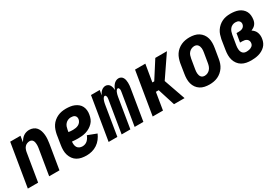

<svg xmlns="http://www.w3.org/2000/svg" viewBox="40 -1269 2921 2019"><g transform="rotate(-30 1500.0 -260.0)"><path d="M2 0 88 -520H213L201 -448Q211 -464 223 -479.5Q235 -495 250.5 -506Q266 -517 284.5 -522.5Q303 -528 321 -528Q347 -528 370 -518.5Q393 -509 408 -490.5Q423 -472 430.5 -448.5Q438 -425 440.5 -399.5Q443 -374 441 -348Q439 -322 435 -297L386 0H261L313 -314Q315 -325 315.5 -337Q316 -349 315.5 -360.5Q315 -372 312.5 -383Q310 -394 304 -403.5Q298 -413 288 -418Q278 -423 266 -423Q251 -423 235.5 -417Q220 -411 209 -399Q198 -387 192 -372Q186 -357 183 -341L127 0Z M714 8Q683 8 654 2.5Q625 -3 600.5 -17.5Q576 -32 559.5 -55Q543 -78 534.5 -105.5Q526 -133 526 -163Q526 -193 531 -223L550 -343Q555 -368 563.5 -393Q572 -418 586.5 -440Q601 -462 622 -479.5Q643 -497 667 -508Q691 -519 716.5 -523.5Q742 -528 767 -528Q793 -528 819 -524.5Q845 -521 868 -511.5Q891 -502 910 -486.5Q929 -471 940 -449Q951 -427 953.5 -401Q956 -375 951 -349Q947 -324 937.5 -300.5Q928 -277 909.5 -258Q891 -239 868.5 -225.5Q846 -212 821.5 -204.5Q797 -197 772.5 -194.5Q748 -192 724 -192Q705 -192 687.5 -193Q670 -194 651 -196Q649 -178 651 -159.5Q653 -141 662 -126.5Q671 -112 687.5 -104.5Q704 -97 723 -97Q739 -97 755 -102.5Q771 -108 783.5 -119.5Q796 -131 805 -145.5Q814 -160 820 -176L927 -135Q914 -104 892.5 -76Q871 -48 841.5 -28.5Q812 -9 779 -0.5Q746 8 714 8ZM724 -297Q741 -297 757.5 -300Q774 -303 789.5 -311Q805 -319 815.5 -333.5Q826 -348 829 -365Q831 -378 827.5 -390Q824 -402 814.5 -410Q805 -418 792.5 -420.5Q780 -423 767 -423Q749 -423 731.5 -415.5Q714 -408 701 -393.5Q688 -379 682 -361.5Q676 -344 673 -326L669 -301Q682 -299 696 -298Q710 -297 724 -297Z M983 0 1069 -520H1175L1165 -461Q1171 -474 1179 -486Q1187 -498 1197.5 -507.5Q1208 -517 1221.5 -522.5Q1235 -528 1248 -528Q1264 -528 1277.5 -520Q1291 -512 1298.5 -499Q1306 -486 1309.5 -470.5Q1313 -455 1313 -439Q1319 -455 1327 -470Q1335 -485 1346.5 -498.5Q1358 -512 1374 -520Q1390 -528 1406 -528Q1423 -528 1436.5 -520Q1450 -512 1457.5 -498.5Q1465 -485 1468 -469.5Q1471 -454 1471.5 -437.5Q1472 -421 1470.5 -404.5Q1469 -388 1466 -372L1405 0H1299L1363 -389Q1364 -397 1365 -405Q1366 -413 1364.5 -420Q1363 -427 1359 -433.5Q1355 -440 1347 -440Q1339 -440 1332.5 -432.5Q1326 -425 1322.5 -417.5Q1319 -410 1316.5 -402Q1314 -394 1311.5 -386Q1309 -378 1308 -370Q1307 -362 1305 -354L1247 0H1141L1205 -389Q1206 -397 1207 -405Q1208 -413 1206.5 -420Q1205 -427 1201 -433.5Q1197 -440 1189 -440Q1181 -440 1174.5 -432.5Q1168 -425 1164.5 -417.5Q1161 -410 1158.5 -402Q1156 -394 1153.5 -386Q1151 -378 1150 -370Q1149 -362 1147 -354L1089 0Z M1777 0 1711 -208H1677L1643 0H1518L1604 -520H1729L1694 -312H1717L1850 -520H1991L1814 -260L1905 0Z M2206 8Q2176 8 2147.5 2Q2119 -4 2095.5 -19Q2072 -34 2056 -56.5Q2040 -79 2032.5 -106.5Q2025 -134 2025.5 -164Q2026 -194 2031 -223L2050 -343Q2055 -368 2063.5 -393Q2072 -418 2086.5 -440Q2101 -462 2122 -479.5Q2143 -497 2167 -508Q2191 -519 2216.5 -523.5Q2242 -528 2267 -528Q2297 -528 2325.5 -522Q2354 -516 2377.5 -501Q2401 -486 2417.5 -463.5Q2434 -441 2441.5 -413.5Q2449 -386 2448.5 -356Q2448 -326 2443 -297L2423 -177Q2419 -152 2410.5 -127Q2402 -102 2387 -80Q2372 -58 2351.5 -40.5Q2331 -23 2307 -12Q2283 -1 2257 3.5Q2231 8 2206 8ZM2207 -97Q2225 -97 2242 -104.5Q2259 -112 2272 -126.5Q2285 -141 2291.5 -158.5Q2298 -176 2301 -194L2321 -314Q2323 -326 2324 -338Q2325 -350 2324 -362Q2323 -374 2319 -385Q2315 -396 2308 -405Q2301 -414 2290 -418.5Q2279 -423 2267 -423Q2249 -423 2231.5 -415.5Q2214 -408 2201 -393.5Q2188 -379 2182 -361.5Q2176 -344 2173 -326L2153 -206Q2151 -194 2150 -182Q2149 -170 2150 -158Q2151 -146 2154.5 -135Q2158 -124 2165 -115Q2172 -106 2183.5 -101.5Q2195 -97 2207 -97Z M2713 8Q2683 8 2654 2.5Q2625 -3 2600.5 -17.5Q2576 -32 2559 -55Q2542 -78 2534 -105.5Q2526 -133 2526 -163Q2526 -193 2531 -223L2550 -343Q2555 -368 2563 -392.5Q2571 -417 2585.5 -439Q2600 -461 2620.5 -479Q2641 -497 2664.5 -508Q2688 -519 2713 -523.5Q2738 -528 2763 -528Q2788 -528 2813.5 -524.5Q2839 -521 2861.5 -512Q2884 -503 2902.5 -487Q2921 -471 2932 -450Q2943 -429 2945.5 -403.5Q2948 -378 2944 -352Q2942 -338 2936.5 -324Q2931 -310 2921 -298Q2911 -286 2897.5 -277.5Q2884 -269 2870 -263Q2886 -253 2898.5 -239Q2911 -225 2917.5 -207.5Q2924 -190 2925.5 -170Q2927 -150 2923 -130Q2920 -108 2910 -86.5Q2900 -65 2883 -48.5Q2866 -32 2845 -20.5Q2824 -9 2802 -3Q2780 3 2757.5 5.5Q2735 8 2713 8ZM2714 -97Q2723 -97 2732 -98Q2741 -99 2750 -101Q2759 -103 2767.5 -107Q2776 -111 2783.5 -117Q2791 -123 2795.5 -131.5Q2800 -140 2801 -149Q2804 -164 2799 -177.5Q2794 -191 2783 -199.5Q2772 -208 2758 -211Q2744 -214 2729 -214H2702L2720 -319H2747Q2759 -319 2770.5 -321Q2782 -323 2793 -328.5Q2804 -334 2811.5 -344.5Q2819 -355 2821 -367Q2824 -380 2820 -391.5Q2816 -403 2807.5 -410.5Q2799 -418 2787.5 -420.5Q2776 -423 2763 -423Q2746 -423 2728.5 -415Q2711 -407 2699.5 -392.5Q2688 -378 2682 -361Q2676 -344 2673 -326L2653 -206Q2651 -194 2650.5 -181Q2650 -168 2651.5 -156Q2653 -144 2657.5 -133Q2662 -122 2670 -113.5Q2678 -105 2689.5 -101Q2701 -97 2714 -97Z"/></g></svg>

Font: Iosevka Term Curly Extrabold
Style: Italic
Weight: 800
Italic angle: -9°
Designer: Belleve Invis
Foundry: Belleve Invis
Version: Version 32.3.0